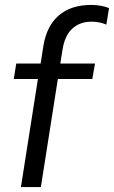

<svg xmlns="http://www.w3.org/2000/svg" viewBox="-20 -760 463 780"><path d="M65 0 134 -439H36L46 -502H145L156 -572Q169 -654 218.5 -697Q268 -740 351 -740Q370 -740 390 -736.5Q410 -733 423 -727L412 -660Q401 -665 385.5 -668.5Q370 -672 352 -672Q305 -672 274 -644Q243 -616 234 -558L225 -502H366L355 -439H215L146 0Z"/></svg>

Font: Mulish
Style: Italic
Weight: 400
Italic angle: -9°
Designer: Vernon Adams
Foundry: Vernon Adams
Version: Version 3.603; ttfautohint (v1.8.3)